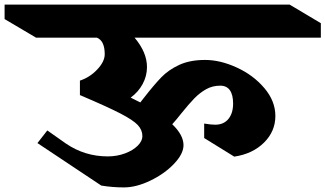

<svg xmlns="http://www.w3.org/2000/svg" viewBox="-137 -806 1417 836"><path d="M503 -514Q503 -475 484 -440Q465 -405 432 -381L474 -360Q484 -372 488 -378Q534 -437 565.5 -469.5Q597 -502 643.5 -523.5Q690 -545 756 -545Q822 -545 894 -512Q966 -479 1014 -422.5Q1062 -366 1062 -301Q1062 -234 1012.5 -185Q963 -136 883 -124L752 -205V-268Q782 -263 800 -263Q837 -263 857.5 -288Q878 -313 878 -355Q878 -393 864 -413Q850 -433 822 -433Q788 -433 760.5 -417.5Q733 -402 709.5 -378Q686 -354 649 -308Q637 -292 613 -265Q662 -218 662 -174Q662 -136 620.5 -92.5Q579 -49 517.5 -19.5Q456 10 403 10Q352 10 304 2L26 -183L69 -238L150 -181Q232 -125 332 -125Q372 -125 407 -138Q442 -151 462.5 -171.5Q483 -192 483 -213Q483 -240 463 -261.5Q443 -283 387 -312Q331 -341 211 -392V-455Q254 -469 286.5 -503.5Q319 -538 319 -570Q319 -628 285 -642H20L-117 -723V-786H1124L1260 -705V-642H449Q503 -578 503 -514Z"/></svg>

Font: InknutAntiqua
Style: Bold
Weight: 700
Designer: Claus Eggers Srensen
Foundry: Claus Eggers Srensen
Version: Version 1.000; ttfautohint (v1.2) -l 7 -r 28 -G 50 -x 13 -D 